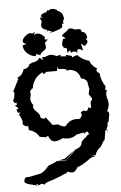

<svg xmlns="http://www.w3.org/2000/svg" viewBox="-56 -686 556 882"><g transform="rotate(-5 222.0 -245.5)"><path d="M232.5 -104.1Q252.9 -133.1 285.1 -133.1L298.6 -132.2Q311.5 -141 311.5 -151.1L308.2 -162.1L320.1 -169.1L331.3 -166Q342.6 -166 343.2 -181L357.1 -177.9V-206Q365.2 -213.9 365.2 -220.1Q365.2 -222.3 358.5 -231.1Q351.7 -239.8 351.7 -244.2L356.6 -265.3L352.3 -287.3Q352.3 -312.4 322.7 -317.2Q314.2 -357.2 272.8 -361.1L262.1 -358.1Q262.1 -369.1 222.8 -369.1L221.2 -382.2L215.3 -361.1H167L152.5 -351.5L149.8 -361.1Q105.2 -339.6 98.2 -291.7Q84.8 -285.1 84.8 -272.8L86.4 -263.6L82.1 -243.8Q82.1 -229.7 94.5 -213.5L91.3 -209.5Q91.3 -196.3 106 -182.9Q120.8 -169.5 120.8 -160.7Q120.8 -148 140.7 -148L145 -153.7L174 -115.9H200.8Q212.1 -104.9 232.5 -104.1ZM81.6 156.5 61.2 150.4Q22.5 142.5 22.5 133.3Q22.5 113 37.3 113Q52 113 87.5 104.3Q111.1 104.3 139.1 68.7Q155.7 63.4 183.1 50.2Q187.4 53.3 219.6 54.6Q263.7 13.7 268.5 5.4Q299.7 -2.5 299.7 -25.8Q307.7 -37.3 320.6 -45.6Q330.3 -57.5 338.3 -59.2L330.3 -72Q322.7 -72 317.4 -62.3L313.6 -68.5L280.3 -62.3Q263.1 -47.8 240.6 -47.8Q223.9 -47.8 214.8 -51.3Q197.6 -40.3 175.6 -39.5L161.1 -46Q150.9 -59.7 149.8 -67.1Q144.4 -67.1 139.1 -61.9L110.1 -66.7Q96.1 -93.1 63.3 -101.9L61.7 -123.8L57.4 -118.6Q42.4 -123.8 37 -131.7L38.6 -140.1Q38.6 -152.4 24.7 -176.1L31.1 -185.8L19.8 -185.4L15 -201.6Q24.7 -203.4 24.7 -205.6L8 -220.5L12.8 -220.1Q18.7 -220.1 18.7 -225.8L16.1 -235.5Q14.5 -230.2 11.8 -230.2Q8 -230.2 2.6 -242.9Q10.2 -248.6 12.3 -280.3L6.9 -283.4L35.9 -340.5L29.5 -344.9Q56.9 -354.5 63.3 -382.2Q84.8 -382.7 92.9 -403.3L109 -409.9Q128.3 -409.9 141.7 -428.8L155.7 -415.2L153.6 -431L161.6 -429.7Q168.6 -429.7 176.4 -433.7Q184.2 -437.6 192.8 -437.6Q204 -437.6 219.6 -429.3L239 -433.7L237.9 -426.2L263.7 -424.4L262.6 -431L290 -424L290.5 -417.4L314.7 -426.2Q332.4 -404.6 367.9 -394.5Q374.8 -371.2 401.2 -355.9L396.3 -350.6Q396.3 -340 409.8 -333.5Q411.9 -302.3 431.8 -271.1L429.1 -253L436.6 -254.8Q431.8 -242.9 431.8 -232.4Q431.8 -222.3 435.5 -212.2Q439.3 -202.1 439.3 -191.9Q439.3 -174.8 429.1 -157.2L435.5 -153.3L437.7 -141.4L431.2 -106.3Q427.5 -106.3 425.3 -102.7L425.9 -93.5Q425.9 -87.4 419.4 -77.2L425.3 -61.9L416.7 -73.3L413 -68L406.5 -27.1Q401.2 -24.5 385 4.5Q363.6 19.4 359.3 39.2L337.2 42.3L360.9 43.2Q330.8 48.9 322.2 60.3Q281.9 86.7 271.7 86.7Q258.3 109.5 247.6 109.5Q233.6 109.1 223.9 103.4L218.5 110.8Q211 110.8 194.4 120.1L156.8 134.6Q114.4 145.6 112.7 155.2L106.8 150.4Q103.1 150.4 100.4 149.1L85.9 155.2L81.1 149.1L74.6 150.4ZM219.6 52.8 187.9 49.3 215.9 43.6 264.7 8ZM123.5 -437Q101.6 -439.9 85.2 -455.6Q68.8 -471.2 68.8 -491.7L87.9 -496.6Q70.8 -500.5 70.8 -510.3Q70.8 -521 84.5 -533Q98.1 -544.9 106.9 -544.9Q112.3 -544.9 116.7 -542L131.3 -547.9L122.6 -532.7Q131.3 -540 140.6 -540Q156.2 -540 173.8 -521L171.9 -509.8L186.5 -508.8L171.9 -494.1L174.8 -477.1Q174.8 -468.8 170.7 -464.6Q166.5 -460.4 161.4 -457Q156.2 -453.6 151.6 -450Q147 -446.3 146 -439.5L128.9 -446.8ZM316.9 -433.1Q311.5 -443.4 302.2 -443.4Q294.9 -443.4 287.1 -438.5L284.2 -451.2L271 -439.5L270 -460.4Q250 -463.4 250 -480.5Q250 -488.8 256.8 -505.4L271 -507.8Q252.9 -515.6 252.9 -521.5Q252.9 -522.9 256.8 -525.9Q279.3 -541 282.2 -545.7Q285.2 -550.3 292.5 -550.3Q300.8 -550.3 316.4 -543L327.1 -543.9Q344.2 -543.9 344.2 -533.2L345.2 -529.3Q365.2 -529.3 367.7 -499L358.9 -496.6Q367.2 -490.7 367.2 -483.9Q367.2 -474.6 352.1 -463.9L336.4 -477.5L343.8 -444.3Q331.5 -452.1 324.2 -452.1Q315.9 -452.1 315.9 -440.9ZM185.2 -553.9Q161.3 -557.8 161.3 -576.9L165.6 -595.7Q160.2 -602.3 160.2 -608.6L160.9 -613.3L172.7 -609L163.3 -618.7Q171.1 -631.6 188.7 -633.6L190.6 -631.2L190.2 -639.1L193.7 -636.7L195.3 -644.1L200 -639.8Q201.6 -639.8 202 -642.6L206.6 -643.7L210.2 -641.4L207.4 -646.5L223 -646.9L242.2 -639.8L239.1 -636.3Q267.6 -630.5 269.1 -594.9L266.8 -595.7L262.5 -578.9L263.7 -576.9L268.7 -579.3Q264.4 -573.4 262.5 -573.4Q260.5 -573.4 259.8 -578.9Q257.4 -574.6 257.4 -568.7L257.8 -562.1Q257.8 -551.2 195.3 -536.7L208.2 -543.4L188.3 -550.8L187.1 -543Z"/></g></svg>

Font: Truetypewriter PolyglOTT
Style: Regular
Weight: 400
Designer: Sergey Beatoff a.k.a. Sam_T
Version: Version 3.76